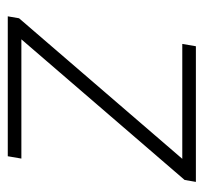

<svg xmlns="http://www.w3.org/2000/svg" viewBox="-35 -489 524 494"><g transform="rotate(90 227.0 -242.0)"><path d="M22 0 27 -29 399 -461 402 -449H93L99 -484H448L443 -455L70 -22L67 -35H388L382 0Z"/></g></svg>

Font: Nunito Sans 12pt ExtraLight
Style: Italic
Weight: 200
Italic angle: -9°
Designer: Vernon Adams
Foundry: Vernon Adams
Version: Version 3.101;gftools[0.9.27]